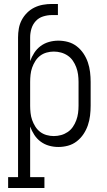

<svg xmlns="http://www.w3.org/2000/svg" viewBox="-20 -733 540 968"><path d="M21 215V160H71V-544Q71 -567 75 -589.5Q79 -612 89.5 -632Q100 -652 116.5 -668.5Q133 -685 153.5 -695Q174 -705 196.5 -709Q219 -713 241 -713H272V-657H241Q219 -657 197 -650Q175 -643 160 -626.5Q145 -610 138.5 -588.5Q132 -567 132 -544V-425Q140 -447 153 -467Q166 -487 185 -501Q204 -515 227 -521.5Q250 -528 274 -528Q299 -528 323 -521.5Q347 -515 367 -499.5Q387 -484 401 -463Q415 -442 423 -418.5Q431 -395 434 -370Q437 -345 437 -320V-200Q437 -175 434 -150Q431 -125 423 -101.5Q415 -78 401 -57Q387 -36 367 -20.5Q347 -5 323 1.5Q299 8 274 8Q250 8 227 1.5Q204 -5 185 -19Q166 -33 153 -53Q140 -73 132 -95V160H204V215ZM251 -47Q270 -47 288 -52Q306 -57 321.5 -67.5Q337 -78 347.5 -93.5Q358 -109 364.5 -126.5Q371 -144 373.5 -162.5Q376 -181 376 -200V-320Q376 -339 373.5 -357.5Q371 -376 364.5 -393.5Q358 -411 347.5 -426.5Q337 -442 321.5 -452.5Q306 -463 288 -468Q270 -473 251 -473Q233 -473 215 -468Q197 -463 182.5 -452Q168 -441 158 -425Q148 -409 142 -392Q136 -375 134 -356.5Q132 -338 132 -320V-200Q132 -182 134 -163.5Q136 -145 142 -128Q148 -111 158 -95Q168 -79 182.5 -68Q197 -57 215 -52Q233 -47 251 -47Z"/></svg>

Font: Iosevka Curly Slab Light
Style: Regular
Weight: 300
Monospace: yes
Designer: Belleve Invis
Foundry: Belleve Invis
Version: Version 22.1.2; ttfautohint (v1.8.4)